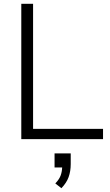

<svg xmlns="http://www.w3.org/2000/svg" viewBox="-20 -732 578 1010"><path d="M92 -712H154V-54H522V0H92ZM352 75V131Q352 169 341 199.5Q330 230 303 258L271 233Q291 212 298.5 192.5Q306 173 307 149H267V75Z"/></svg>

Font: Muli Light
Style: Regular
Weight: 300
Designer: Vernon Adams
Foundry: Vernon Adams
Version: Version 2.100